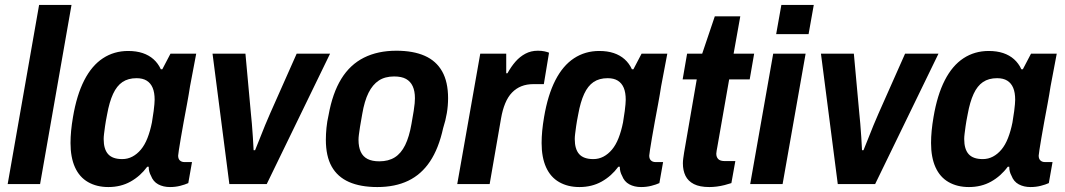

<svg xmlns="http://www.w3.org/2000/svg" viewBox="-20 -744 4305 776"><path d="M11 0 138 -724H269L142 0Z M418 12Q371 12 336 -8Q301 -28 283 -68Q265 -108 265 -166Q265 -190 267.5 -216Q270 -242 275 -271Q290 -360 320.5 -419.5Q351 -479 396 -508.5Q441 -538 498 -538Q531 -538 556.5 -529.5Q582 -521 600.5 -504.5Q619 -488 630 -464H636L669 -527H773L748 -395Q743 -362 736 -324.5Q729 -287 722.5 -252Q716 -217 711 -187Q706 -157 703 -138Q700 -119 700 -115Q700 -102 707 -95.5Q714 -89 725 -89H756L741 -4Q728 2 708.5 7Q689 12 667 12Q640 12 619.5 1Q599 -10 590 -34Q586 -41 583.5 -50Q581 -59 581 -70H575Q547 -32 507.5 -10Q468 12 418 12ZM474 -101Q496 -101 515 -111Q534 -121 549.5 -139.5Q565 -158 576 -186Q587 -214 594 -249Q599 -278 601 -295Q603 -312 604 -322.5Q605 -333 605 -341Q605 -370 597 -389Q589 -408 573 -418Q557 -428 532 -428Q498 -428 475 -412.5Q452 -397 437 -364.5Q422 -332 413 -282Q407 -252 404.5 -233.5Q402 -215 400.5 -203Q399 -191 399 -182Q399 -141 417 -121Q435 -101 474 -101Z M907 0 839 -527H972L994 -286Q996 -270 998 -244Q1000 -218 1002 -190Q1004 -162 1005 -137H1011Q1019 -156 1029.5 -183Q1040 -210 1051.5 -238Q1063 -266 1072 -286L1179 -527H1314L1058 0Z M1505 12Q1437 12 1390.5 -8.5Q1344 -29 1320.5 -71Q1297 -113 1297 -179Q1297 -202 1299.5 -227.5Q1302 -253 1308 -279Q1324 -368 1359.5 -425.5Q1395 -483 1451 -511Q1507 -539 1582 -539Q1650 -539 1696.5 -518.5Q1743 -498 1767 -455.5Q1791 -413 1791 -347Q1791 -317 1786 -287Q1781 -257 1771 -226Q1753 -144 1718 -91.5Q1683 -39 1630 -13.5Q1577 12 1505 12ZM1513 -92Q1550 -92 1575.5 -108Q1601 -124 1617.5 -157.5Q1634 -191 1643 -243Q1649 -276 1652 -295.5Q1655 -315 1656 -326.5Q1657 -338 1657 -347Q1657 -376 1648 -395.5Q1639 -415 1621 -425Q1603 -435 1573 -435Q1536 -435 1511 -418.5Q1486 -402 1469.5 -369Q1453 -336 1444 -283Q1438 -251 1435 -231Q1432 -211 1430.5 -199.5Q1429 -188 1429 -179Q1429 -150 1438 -130.5Q1447 -111 1465.5 -101.5Q1484 -92 1513 -92Z M1828 0 1921 -527H2026V-448H2031Q2046 -475 2063.5 -495Q2081 -515 2103.5 -527Q2126 -539 2154 -539Q2169 -539 2180.5 -536.5Q2192 -534 2199 -531L2178 -404H2136Q2109 -404 2087.5 -395.5Q2066 -387 2049.5 -370Q2033 -353 2022 -326.5Q2011 -300 2005 -265L1959 0Z M2322 12Q2275 12 2240 -8Q2205 -28 2187 -68Q2169 -108 2169 -166Q2169 -190 2171.5 -216Q2174 -242 2179 -271Q2194 -360 2224.5 -419.5Q2255 -479 2300 -508.5Q2345 -538 2402 -538Q2435 -538 2460.5 -529.5Q2486 -521 2504.5 -504.5Q2523 -488 2534 -464H2540L2573 -527H2677L2652 -395Q2647 -362 2640 -324.5Q2633 -287 2626.5 -252Q2620 -217 2615 -187Q2610 -157 2607 -138Q2604 -119 2604 -115Q2604 -102 2611 -95.5Q2618 -89 2629 -89H2660L2645 -4Q2632 2 2612.5 7Q2593 12 2571 12Q2544 12 2523.5 1Q2503 -10 2494 -34Q2490 -41 2487.5 -50Q2485 -59 2485 -70H2479Q2451 -32 2411.5 -10Q2372 12 2322 12ZM2378 -101Q2400 -101 2419 -111Q2438 -121 2453.5 -139.5Q2469 -158 2480 -186Q2491 -214 2498 -249Q2503 -278 2505 -295Q2507 -312 2508 -322.5Q2509 -333 2509 -341Q2509 -370 2501 -389Q2493 -408 2477 -418Q2461 -428 2436 -428Q2402 -428 2379 -412.5Q2356 -397 2341 -364.5Q2326 -332 2317 -282Q2311 -252 2308.5 -233.5Q2306 -215 2304.5 -203Q2303 -191 2303 -182Q2303 -141 2321 -121Q2339 -101 2378 -101Z M2847 12Q2808 12 2784.5 0Q2761 -12 2750.5 -33.5Q2740 -55 2740 -84Q2740 -93 2741.5 -104Q2743 -115 2745 -128L2796 -423H2739L2757 -527H2818L2869 -678H2972L2945 -527H3028L3010 -423H2927L2879 -149Q2878 -145 2876.5 -135.5Q2875 -126 2875 -123Q2875 -109 2883 -101Q2891 -93 2909 -93H2952L2936 -4Q2924 0 2908.5 4Q2893 8 2877 10Q2861 12 2847 12Z M3117 -606 3138 -724H3269L3248 -606ZM3012 0 3105 -527H3236L3143 0Z M3366 0 3298 -527H3431L3453 -286Q3455 -270 3457 -244Q3459 -218 3461 -190Q3463 -162 3464 -137H3470Q3478 -156 3488.5 -183Q3499 -210 3510.5 -238Q3522 -266 3531 -286L3638 -527H3773L3517 0Z M3896 12Q3849 12 3814 -8Q3779 -28 3761 -68Q3743 -108 3743 -166Q3743 -190 3745.5 -216Q3748 -242 3753 -271Q3768 -360 3798.5 -419.5Q3829 -479 3874 -508.5Q3919 -538 3976 -538Q4009 -538 4034.5 -529.5Q4060 -521 4078.5 -504.5Q4097 -488 4108 -464H4114L4147 -527H4251L4226 -395Q4221 -362 4214 -324.5Q4207 -287 4200.5 -252Q4194 -217 4189 -187Q4184 -157 4181 -138Q4178 -119 4178 -115Q4178 -102 4185 -95.5Q4192 -89 4203 -89H4234L4219 -4Q4206 2 4186.5 7Q4167 12 4145 12Q4118 12 4097.5 1Q4077 -10 4068 -34Q4064 -41 4061.5 -50Q4059 -59 4059 -70H4053Q4025 -32 3985.5 -10Q3946 12 3896 12ZM3952 -101Q3974 -101 3993 -111Q4012 -121 4027.5 -139.5Q4043 -158 4054 -186Q4065 -214 4072 -249Q4077 -278 4079 -295Q4081 -312 4082 -322.5Q4083 -333 4083 -341Q4083 -370 4075 -389Q4067 -408 4051 -418Q4035 -428 4010 -428Q3976 -428 3953 -412.5Q3930 -397 3915 -364.5Q3900 -332 3891 -282Q3885 -252 3882.5 -233.5Q3880 -215 3878.5 -203Q3877 -191 3877 -182Q3877 -141 3895 -121Q3913 -101 3952 -101Z"/></svg>

Font: Archivo SemiCondensed
Style: Bold Italic
Weight: 700
Width: 4
Italic angle: -10°
Designer: Hector Gatti
Foundry: Omnibus-Type
Version: Version 2.001